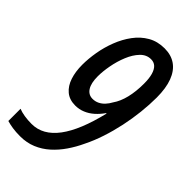

<svg xmlns="http://www.w3.org/2000/svg" viewBox="-230 -786 857 857"><g transform="rotate(45 199.0 -357.0)"><path d="M85.9 9.8Q58.6 9.8 37.8 6.6Q17.1 3.4 0.5 -1.5V-78.6Q15.6 -72.3 37.4 -68.8Q59.1 -65.4 83 -65.4Q118.7 -65.4 148.9 -82.5Q179.2 -99.6 204.6 -133.5Q230 -167.5 250.5 -217.8Q271 -268.1 287.1 -335H284.2Q269 -313 250 -296.1Q231 -279.3 209 -270.3Q187 -261.2 162.6 -261.2Q126 -261.2 102.3 -281Q78.6 -300.8 67.4 -335Q56.2 -369.1 56.2 -412.1Q56.2 -450.2 63.5 -492.9Q70.8 -535.6 86.7 -576.7Q102.5 -617.7 127.2 -651.1Q151.9 -684.6 186 -704.3Q220.2 -724.1 264.6 -724.1Q306.6 -724.1 335.7 -703.6Q364.7 -683.1 379.9 -642.8Q395 -602.5 395 -543.9Q395 -498.5 389.6 -449.5Q384.3 -400.4 373.8 -351.3Q363.3 -302.2 348.1 -256.3Q333 -210.4 313.5 -171.4Q296.4 -134.3 273.9 -101.6Q251.5 -68.8 223.4 -43.7Q195.3 -18.6 161.1 -4.4Q127 9.8 85.9 9.8ZM196.3 -336.9Q212.9 -336.9 227.1 -343.8Q241.2 -350.6 252.7 -363Q264.2 -375.5 272.5 -391.1Q291.5 -418 301.3 -458Q311 -498 311 -547.4Q311 -580.6 304.7 -602.8Q298.3 -625 286.4 -636Q274.4 -647 256.3 -647Q227.5 -647 206.1 -624.5Q184.6 -602.1 170.2 -567.1Q155.8 -532.2 148.7 -493.9Q141.6 -455.6 141.6 -424.3Q141.6 -381.8 156 -359.4Q170.4 -336.9 196.3 -336.9Z"/></g></svg>

Font: Open Sans Condensed Medium
Style: Italic
Weight: 500
Width: 3
Italic angle: -12°
Designer: Monotype Design Team
Foundry: Monotype Imaging Inc.
Version: Version 3.000